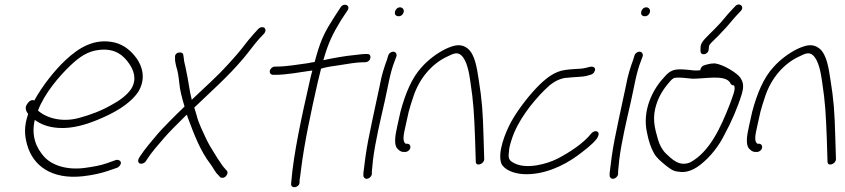

<svg xmlns="http://www.w3.org/2000/svg" viewBox="-20 -741 3694 839"><path d="M99 -287C86 -270 95 -253 103 -243C84 -187 87 -149 99 -107C124 -19 203 45 344 29C386 24 422 16 451 6L492 -8C497 -10 501 -14 504 -18C516 -34 501 -45 487 -42L445 -27C419 -18 387 -12 348 -7C269 3 206 -20 173 -56C140 -93 115 -145 132 -217C158 -198 190 -185 236 -182C298 -178 359 -198 408 -218C473 -245 544 -282 583 -338C620 -397 601 -452 577 -486C555 -516 525 -544 482 -555C393 -576 324 -532 267 -479C219 -434 165 -366 130 -302C116 -308 105 -296 99 -287ZM146 -258C174 -332 238 -408 289 -456C327 -492 364 -518 414 -523C485 -531 521 -497 545 -462C562 -437 581 -396 553 -352C534 -324 500 -300 468 -283C425 -258 376 -239 323 -225C247 -205 180 -227 146 -258Z M587 -50C585 -45 583 -41 584 -36C586 -20 608 -24 617 -36L624 -47C642 -75 670 -107 696 -137C714 -158 746 -191 792 -236C793 -236 794 -237 797 -240C798 -233 801 -227 803 -221C829 -151 857 -79 899 -25C912 -8 920 12 934 24L941 32C943 35 947 36 952 36C963 36 972 26 974 16C976 7 968 2 964 -3C952 -15 942 -33 930 -50C914 -77 897 -101 882 -132C867 -165 848 -201 839 -238L829 -271C907 -346 974 -404 1042 -484C1070 -517 1085 -540 1113 -572L1134 -594C1138 -599 1140 -603 1140 -608C1141 -624 1121 -627 1109 -615L1088 -592C1059 -560 1044 -536 1016 -504C1003 -489 989 -473 974 -457C923 -401 876 -361 818 -305C807 -346 803 -394 793 -435C790 -455 784 -469 783 -488L781 -500C781 -519 741 -515 745 -490V-477C746 -468 748 -460 750 -451C757 -430 760 -409 763 -382C766 -345 776 -311 786 -277C787 -276 786 -276 786 -275C742 -233 689 -179 670 -157C643 -125 613 -90 594 -61Z M1159 -432C1157 -422 1164 -414 1173 -414H1181C1235 -414 1291 -426 1345 -433C1340 -416 1336 -399 1332 -380C1299 -235 1263 -71 1253 52L1252 62C1251 86 1288 79 1289 57V47C1290 40 1293 23 1296 -4C1309 -111 1340 -257 1368 -380C1373 -401 1378 -422 1383 -441C1408 -449 1435 -452 1462 -456C1493 -461 1539 -469 1567 -469H1576C1586 -469 1596 -476 1598 -486C1601 -497 1596 -505 1585 -505H1576C1570 -505 1556 -504 1534 -501C1489 -497 1434 -487 1393 -478C1415 -556 1434 -593 1471 -654L1499 -696C1513 -719 1482 -730 1469 -710L1441 -667C1404 -609 1385 -576 1363 -499C1360 -490 1358 -480 1355 -470C1346 -469 1335 -467 1326 -465C1283 -459 1230 -450 1188 -450H1181C1171 -450 1161 -441 1159 -432Z M1722 -670C1733 -670 1741 -677 1744 -688C1747 -699 1739 -709 1728 -709C1705 -709 1694 -670 1722 -670ZM1640 -370C1629 -320 1618 -269 1607 -216L1589 -128C1581 -88 1571 -15 1568 15V26C1568 31 1570 34 1573 37C1584 47 1605 33 1605 18V8C1606 1 1607 -16 1610 -43C1620 -123 1642 -214 1661 -298C1675 -359 1684 -423 1705 -475L1712 -494C1714 -499 1713 -504 1711 -508C1704 -521 1683 -515 1677 -500L1671 -480C1659 -448 1647 -410 1640 -370Z M1716 -190C1707 -150 1700 -108 1717 -91C1725 -82 1734 -77 1743 -77H1751C1761 -77 1771 -85 1773 -95C1775 -105 1769 -113 1759 -113H1753C1736 -123 1745 -158 1752 -190L1766 -253C1772 -274 1778 -295 1786 -318C1813 -401 1870 -465 1937 -495C1961 -507 1979 -515 1996 -499C2020 -477 2030 -425 2036 -380C2049 -294 2052 -243 2056 -133L2059 -36C2058 -11 2095 -23 2096 -45L2093 -142C2090 -254 2086 -305 2072 -392C2064 -444 2056 -501 2025 -528C1996 -552 1966 -545 1927 -527C1889 -508 1853 -481 1824 -449C1779 -401 1751 -331 1730 -253Z M2171 -26C2183 0 2224 18 2269 20C2357 24 2443 -17 2502 -60C2532 -82 2570 -111 2588 -135C2596 -147 2600 -161 2590 -166C2582 -171 2568 -164 2564 -158C2529 -114 2470 -76 2417 -48C2367 -23 2282 -1 2229 -27C2207 -38 2199 -46 2204 -77C2204 -92 2209 -110 2216 -132C2243 -216 2307 -295 2360 -348C2387 -375 2412 -393 2446 -400C2457 -401 2469 -402 2478 -403C2497 -405 2526 -405 2542 -409C2554 -413 2569 -414 2576 -425C2588 -444 2574 -454 2554 -448C2541 -445 2537 -443 2519 -441C2494 -439 2473 -439 2448 -435C2406 -429 2371 -403 2338 -371C2297 -331 2246 -266 2216 -213C2186 -159 2153 -72 2171 -26Z M2798 -670C2809 -670 2817 -677 2820 -688C2823 -699 2815 -709 2804 -709C2781 -709 2770 -670 2798 -670ZM2716 -370C2705 -320 2694 -269 2683 -216L2665 -128C2657 -88 2647 -15 2644 15V26C2644 31 2646 34 2649 37C2660 47 2681 33 2681 18V8C2682 1 2683 -16 2686 -43C2696 -123 2718 -214 2737 -298C2751 -359 2760 -423 2781 -475L2788 -494C2790 -499 2789 -504 2787 -508C2780 -521 2759 -515 2753 -500L2747 -480C2735 -448 2723 -410 2716 -370Z M2808 -158C2814 -127 2824 -95 2838 -71C2851 -49 2868 -36 2887 -20C2903 -8 2918 7 2943 9C2983 17 3018 -3 3044 -24C3085 -57 3121 -102 3147 -155C3175 -206 3204 -272 3222 -332C3232 -368 3227 -383 3214 -403C3200 -422 3142 -459 3104 -464C3093 -464 3083 -463 3072 -460L3058 -456C3049 -454 3041 -445 3040 -434C3031 -433 3022 -433 3015 -433C2994 -435 2973 -438 2951 -438C2917 -438 2901 -426 2880 -401C2834 -352 2784 -259 2808 -158ZM2843 -266C2855 -316 2878 -351 2905 -382C2918 -397 2922 -402 2942 -402C2964 -402 2984 -399 3006 -397C3064 -397 3144 -415 3169 -382C3172 -375 3176 -368 3187 -368C3192 -361 3191 -350 3186 -333C3182 -320 3176 -304 3169 -285C3129 -182 3080 -77 2997 -32C2948 -10 2914 -48 2891 -69C2875 -84 2863 -106 2856 -129C2846 -167 2830 -209 2843 -266ZM3041 -530V-519C3040 -495 3076 -501 3077 -526L3078 -537C3078 -540 3079 -543 3080 -544C3083 -549 3090 -557 3102 -568C3116 -581 3127 -593 3137 -604C3157 -623 3180 -654 3200 -675L3217 -693C3235 -712 3211 -733 3193 -714L3177 -697C3156 -676 3134 -645 3113 -625C3100 -610 3061 -575 3051 -560C3044 -551 3041 -541 3041 -530Z M3253 -190C3244 -150 3237 -108 3254 -91C3262 -82 3271 -77 3280 -77H3288C3298 -77 3308 -85 3310 -95C3312 -105 3306 -113 3296 -113H3290C3273 -123 3282 -158 3289 -190L3303 -253C3309 -274 3315 -295 3323 -318C3350 -401 3407 -465 3474 -495C3498 -507 3516 -515 3533 -499C3557 -477 3567 -425 3573 -380C3586 -294 3589 -243 3593 -133L3596 -36C3595 -11 3632 -23 3633 -45L3630 -142C3627 -254 3623 -305 3609 -392C3601 -444 3593 -501 3562 -528C3533 -552 3503 -545 3464 -527C3426 -508 3390 -481 3361 -449C3316 -401 3288 -331 3267 -253Z"/></svg>

Font: Stray Cat
Style: Obl
Weight: 400
Version: Version 1.0